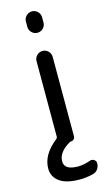

<svg xmlns="http://www.w3.org/2000/svg" viewBox="-145 -822 597 1066"><g transform="rotate(-15 153.5 -288.5)"><path d="M111.3 -697.3V-728.5Q111.3 -747.1 125 -760.7Q138.7 -774.4 157.7 -774.4Q176.8 -774.4 190.4 -760.7Q204.1 -747.1 204.1 -728.5V-697.3Q204.1 -678.7 190.4 -665Q176.8 -651.4 157.7 -651.4Q138.7 -651.4 125 -665Q111.3 -678.7 111.3 -697.3ZM174.8 196.3Q96.7 196.3 58.1 168Q19.5 139.6 19.5 92.8Q19.5 12.7 105.5 -54.7Q111.3 -59.6 111.3 -66.4V-500Q111.3 -519.5 125 -533.2Q138.7 -546.9 157.7 -546.9Q176.8 -546.9 190.4 -533.2Q204.1 -519.5 204.1 -500V-43.9Q204.1 -34.2 197.3 -27.3Q190.4 -20.5 180.7 -20.5Q177.7 -20.5 174.8 -19.5Q104.5 20.5 104.5 74.2Q104.5 123 181.6 124Q216.8 124 253.9 110.4Q266.6 105.5 278.3 112.8Q290 120.1 290 133.8Q290 152.3 279.8 167Q269.5 181.6 252 186.5Q212.9 196.3 174.8 196.3Z"/></g></svg>

Font: Gen Jyuu Gothic Regular
Style: Regular
Weight: 400
Designer: [Source Han Sans]
Ryoko NISHIZUKA  (kana & ideographs); Paul D. Hunt (Latin, Greek & Cyrillic); Wenlong ZHANG  (bopomofo
Version: Version 1.002.20150607